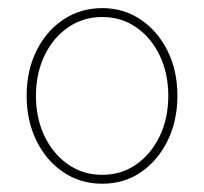

<svg xmlns="http://www.w3.org/2000/svg" viewBox="-20 -755 494 464"><path d="M227.1 -311Q174.3 -311 133.1 -338.9Q91.8 -366.7 68.1 -414.8Q44.4 -462.9 44.4 -523.4Q44.4 -584.5 68.1 -632.3Q91.8 -680.2 133.3 -707.8Q174.8 -735.4 227.1 -735.4Q279.3 -735.4 320.3 -707.5Q361.3 -679.7 385 -632.1Q408.7 -584.5 408.7 -523.4Q408.7 -462.9 385 -414.8Q361.3 -366.7 320.6 -338.9Q279.8 -311 227.1 -311ZM227.1 -332.5Q273.4 -332.5 309.3 -357.7Q345.2 -382.8 366 -426Q386.7 -469.2 386.7 -523.4Q386.7 -577.6 366 -620.8Q345.2 -664.1 309.1 -689Q272.9 -713.9 227.1 -713.9Q181.2 -713.9 144.8 -689Q108.4 -664.1 87.6 -620.8Q66.9 -577.6 66.9 -523.4Q66.9 -469.2 87.6 -426Q108.4 -382.8 144.5 -357.7Q180.7 -332.5 227.1 -332.5Z"/></svg>

Font: Inter 18pt Thin
Style: Regular
Weight: 250
Designer: Rasmus Andersson
Foundry: rsms
Version: Version 4.001;git-66647c0bb